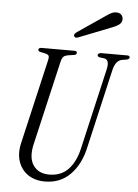

<svg xmlns="http://www.w3.org/2000/svg" viewBox="-62 -997 755 1054"><g transform="rotate(5 315.0 -470.5)"><path d="M225 9Q171 9 133 -16.5Q95 -42 79.5 -87.5Q64 -133 78 -192L185 -654Q190 -675 185 -682Q180 -689 160 -693L140 -697Q127 -700 127 -708Q127 -720 145 -720H325Q339 -720 339 -710Q339 -699 325 -697L297 -693Q276 -690 267.5 -682Q259 -674 254 -653L147 -191Q129 -115 157.5 -73Q186 -31 246 -31Q311 -31 351 -73Q391 -115 408 -191L510 -633Q523 -689 490 -693L468 -696Q454 -698 454 -708Q454 -714 460 -717Q466 -720 473 -720H617Q630 -720 630 -710Q630 -700 614 -697L590 -693Q555 -687 542 -634L440 -192Q419 -101 364 -46Q309 9 225 9ZM339 -795Q321 -788 316 -801Q312 -811 329 -823L486 -930Q514 -950 534 -950Q554 -950 563.5 -940Q573 -930 573 -916Q573 -901 562.5 -890Q552 -879 522 -867Z"/></g></svg>

Font: Instrument Serif
Style: Italic
Weight: 400
Italic angle: -13°
Designer: Rodrigo Fuenzalida
Foundry: fragTYPE
Version: Version 1.000; ttfautohint (v1.8.4.7-5d5b);gftools[0.9.27]